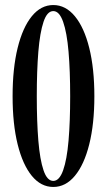

<svg xmlns="http://www.w3.org/2000/svg" viewBox="-20 -731 422 762"><path d="M191.5 11Q142.5 11 106.2 -33.2Q70 -77.5 50 -158.2Q30 -239 30 -349Q30 -459.5 50 -540.8Q70 -622 106.2 -666.5Q142.5 -711 191.5 -711Q240.5 -711 277.2 -666.5Q314 -622 334.2 -540.8Q354.5 -459.5 354.5 -349Q354.5 -239 334.2 -158.2Q314 -77.5 277.2 -33.2Q240.5 11 191.5 11ZM191.5 -13Q215.5 -13 230.5 -55Q245.5 -97 252 -172.5Q258.5 -248 258.5 -349Q258.5 -450 252 -526Q245.5 -602 230.5 -644.5Q215.5 -687 191.5 -687Q167 -687 152.8 -644.5Q138.5 -602 132.2 -526Q126 -450 126 -349Q126 -248 132.2 -172.5Q138.5 -97 152.8 -55Q167 -13 191.5 -13Z"/></svg>

Font: Imbue 50pt Medium
Style: Regular
Weight: 500
Designer: Tyler Finck
Foundry: Etcetera Type Company
Version: Version 1.102; ttfautohint (v1.8.3)